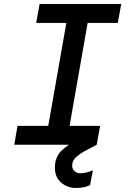

<svg xmlns="http://www.w3.org/2000/svg" viewBox="-20 -720 640 955"><path d="M51 0 67 -94H220L310 -606H160L177 -700H583L566 -606H416L326 -94H478L461 0ZM357 215Q315 215 284 188Q253 161 253 114Q253 61 286.5 29Q320 -3 369 -25L436 -55L461 0L408 28Q381 42 360 60Q339 78 339 104Q339 121 351 131.5Q363 142 380 142Q407 142 442 127L428 201Q413 208 396.5 211.5Q380 215 357 215Z"/></svg>

Font: DM Mono Medium
Style: Italic
Weight: 500
Italic angle: -10°
Designer: Colophon Foundry
Foundry: Colophon Foundry
Version: Version 1.000; ttfautohint (v1.8.2.53-6de2)